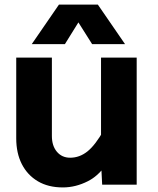

<svg xmlns="http://www.w3.org/2000/svg" viewBox="-20 -808 690 840"><path d="M207 -556V-213Q207 -170 229 -144Q251 -118 287 -118Q328 -118 362.5 -145.5Q397 -173 435 -240L457 -108Q419 -43 365 -15.5Q311 12 255 12Q191 12 145.5 -15Q100 -42 75.5 -90Q51 -138 51 -203V-556ZM578 -556V0H427L422 -99V-556ZM119 -615 238 -788H408L527 -615H383L323 -710L264 -615Z"/></svg>

Font: Azeret Mono Thin
Style: Bold
Weight: 700
Version: Version 1.002